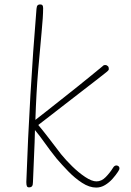

<svg xmlns="http://www.w3.org/2000/svg" viewBox="-20 -837 594 868"><path d="M145 -797Q146 -809 150 -813Q154 -817 161 -817Q169 -817 172 -813Q175 -809 175 -800Q175 -763 168 -691Q161 -619 152.5 -518.5Q144 -418 140 -295Q160 -310 190.5 -334.5Q221 -359 257.5 -387.5Q294 -416 330 -445Q366 -474 395.5 -498Q425 -522 443 -537Q448 -542 450.5 -542.5Q453 -543 457 -543Q460 -543 462.5 -541.5Q465 -540 467.5 -538Q470 -536 471 -532.5Q472 -529 472 -525Q472 -521 468.5 -517.5Q465 -514 460 -510Q444 -497 413.5 -473.5Q383 -450 345.5 -421Q308 -392 270 -362.5Q232 -333 201 -309Q170 -285 153 -272Q170 -252 199 -214.5Q228 -177 256 -140Q277 -114 306 -85.5Q335 -57 365 -37Q395 -17 416 -17Q439 -17 458 -36.5Q477 -56 490 -77Q494 -84 498 -86.5Q502 -89 506 -89Q509 -89 512.5 -87.5Q516 -86 518 -83Q520 -80 520 -76Q520 -72 518 -68.5Q516 -65 513 -60Q504 -46 489 -29Q474 -12 455 -0.5Q436 11 415 11Q384 11 351 -10.5Q318 -32 288.5 -62.5Q259 -93 236 -120Q207 -156 183 -190Q159 -224 138 -249Q137 -196 134 -134.5Q131 -73 129 -14Q129 -1 125 4.5Q121 10 111 10Q104 10 101.5 4.5Q99 -1 99 -14Q106 -211 117.5 -407.5Q129 -604 145 -797Z"/></svg>

Font: Playpen Sans Thin
Style: Regular
Weight: 250
Designer: Laura Meseguer, Veronika Burian, José Scaglione
Foundry: TypeTogether
Version: Version 1.001